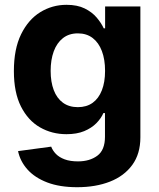

<svg xmlns="http://www.w3.org/2000/svg" viewBox="-20 -573 672 809"><path d="M305.1 215.8Q231.6 215.8 179.2 195.8Q126.7 175.7 95.8 141.2Q64.9 106.6 56.1 63.7L195.7 44.9Q202 61.5 215.7 75.7Q229.5 89.8 252.4 98.4Q275.4 107 308.6 107Q357.8 107 390 83.2Q422.3 59.4 422.3 3.3V-96.5H415.6Q406 -74.2 385.9 -53.8Q365.8 -33.4 334.8 -20.5Q303.7 -7.6 260 -7.6Q198.7 -7.6 148.5 -36.4Q98.3 -65.1 68.4 -124.1Q38.5 -183.1 38.5 -273.6Q38.5 -366.7 68.9 -428.7Q99.3 -490.6 149.7 -521.7Q200.1 -552.7 260.2 -552.7Q305.8 -552.7 336.8 -537.4Q367.9 -522 387.4 -499Q406.8 -476.1 417 -453.7H422.9V-545.9H571.5V5.7Q571.5 75.1 537.4 121.9Q503.2 168.8 443.2 192.3Q383.1 215.8 305.1 215.8ZM308 -121.5Q344.7 -121.5 370.2 -139.7Q395.6 -157.9 409.1 -192.2Q422.7 -226.5 422.7 -274.4Q422.7 -322.4 409.3 -357.8Q396 -393.2 370.5 -412.8Q344.9 -432.4 308 -432.4Q270.6 -432.4 245 -412.2Q219.4 -392 206.4 -356.4Q193.4 -320.8 193.4 -274.4Q193.4 -227.7 206.5 -193.3Q219.6 -158.8 245.3 -140.1Q271 -121.5 308 -121.5Z"/></svg>

Font: Inter V
Style: 
Weight: 400
Designer: Rasmus Andersson
Foundry: rsms
Version: Version 4.000;git-a3f224843